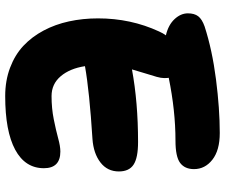

<svg xmlns="http://www.w3.org/2000/svg" viewBox="-82 -722 849 724"><g transform="rotate(90 342.0 -359.5)"><path d="M341.8 44.9Q283.7 44.9 235.1 26.6Q186.5 8.3 152.3 -23.7Q118.2 -55.7 94.7 -99.9Q71.3 -144 60.1 -195.8Q48.8 -247.6 48.8 -305.2Q48.8 -428.7 98.1 -535.2Q105 -550.8 112.8 -561Q73.2 -570.3 51.5 -593.8Q29.8 -617.2 29.8 -644Q29.8 -668.5 40.8 -682.9Q51.8 -697.3 79.1 -707Q168 -735.8 278.8 -750Q389.6 -764.2 481 -764.2Q546.4 -764.2 581.8 -736.3Q617.2 -708.5 617.2 -667Q617.2 -632.3 593.8 -614.7Q570.3 -597.2 509.8 -597.2Q397.5 -597.2 272.9 -571.8Q273.9 -566.9 273.9 -554.2Q273.9 -543 269.3 -526.4Q264.6 -509.8 255.9 -482.2Q247.1 -454.6 241.2 -433.1Q365.2 -456.1 515.1 -456.1Q574.7 -456.1 600.3 -439.2Q626 -422.4 626 -383.8Q626 -340.3 592 -314.2Q558.1 -288.1 503.9 -284.2Q324.7 -272.9 229 -255.9Q237.8 -198.7 267.1 -164.3Q296.4 -129.9 341.8 -129.9Q387.7 -129.9 429.2 -138.2Q470.7 -146.5 501 -154.8Q531.2 -163.1 550.8 -163.1Q613.8 -163.1 613.8 -101.1Q613.8 -30.3 543.9 7.3Q474.1 44.9 341.8 44.9Z"/></g></svg>

Font: Shantell Sans Irregular Bouncy
Style: Regular
Weight: 800
Designer: Stephen Nixon, Anya Danilova, Shantell Martin
Foundry: Arrow Type
Version: Version 1.006;[9816181b4]